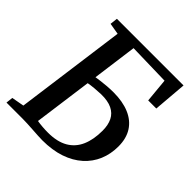

<svg xmlns="http://www.w3.org/2000/svg" viewBox="-200 -887 1039 1039"><g transform="rotate(45 319.5 -368.0)"><path d="M283 7.5Q269 7.5 248.8 6.2Q228.5 5 206 3.5Q183.5 2 162.5 1Q141.5 0 126 0H2.5L7 -40L78.5 -53L164.5 -688.5L99.5 -699.5L104.5 -743H614.5L598.5 -550.5H536.5L523.5 -688.5L280.5 -694.5L246 -437.5Q258 -439.5 278.5 -442.2Q299 -445 324 -447Q349 -449 372.5 -449Q443.5 -449 494.2 -427.5Q545 -406 572 -364Q599 -322 599 -260.5Q599 -202.5 578.5 -153.8Q558 -105 517.8 -68.8Q477.5 -32.5 418.8 -12.5Q360 7.5 283 7.5ZM276 -43.5Q346.5 -43.5 391.2 -69.5Q436 -95.5 457 -144Q478 -192.5 478 -260Q478 -303.5 463 -333.8Q448 -364 415.8 -379.5Q383.5 -395 332.5 -394Q311.5 -393.5 284.5 -391Q257.5 -388.5 239 -385L193.5 -50Q211.5 -47 233.2 -45.2Q255 -43.5 276 -43.5Z"/></g></svg>

Font: Merriweather 28pt Medium
Style: Italic
Weight: 500
Italic angle: -7.8°
Version: Version 2.101